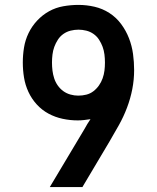

<svg xmlns="http://www.w3.org/2000/svg" viewBox="-20 -763 640 783"><path d="M183 0 324 -236Q330 -247 336 -257Q342 -267 349 -277Q336 -275 323 -273.5Q310 -272 297 -272Q266 -272 235.5 -278.5Q205 -285 178 -299.5Q151 -314 130 -337Q109 -360 96 -388Q83 -416 78 -446.5Q73 -477 73 -508Q73 -539 78 -569.5Q83 -600 96.5 -628Q110 -656 131.5 -679Q153 -702 180 -717Q207 -732 238 -737.5Q269 -743 300 -743Q333 -743 365.5 -735.5Q398 -728 426 -710Q454 -692 474 -665Q494 -638 506 -607Q518 -576 522.5 -543Q527 -510 527 -477Q527 -438 519.5 -399.5Q512 -361 498 -324Q484 -287 465 -253Q446 -219 426 -185L316 0ZM299 -373Q316 -373 332 -377Q348 -381 361 -391Q374 -401 383.5 -414.5Q393 -428 398.5 -443.5Q404 -459 406 -475Q408 -491 408 -508Q408 -524 406 -540.5Q404 -557 398.5 -572Q393 -587 384 -601Q375 -615 361.5 -624.5Q348 -634 332 -638Q316 -642 300 -642Q284 -642 268 -638Q252 -634 238.5 -624.5Q225 -615 216 -601Q207 -587 201.5 -572Q196 -557 194 -540.5Q192 -524 192 -508Q192 -491 194 -475Q196 -459 201 -443.5Q206 -428 215.5 -414.5Q225 -401 238 -391.5Q251 -382 267 -377.5Q283 -373 299 -373Z"/></svg>

Font: Iosevka Book
Style: Bold
Weight: 700
Designer: Belleve Invis
Foundry: Belleve Invis
Version: Version 28.0.7; ttfautohint (v1.8.3)